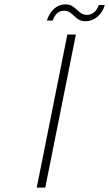

<svg xmlns="http://www.w3.org/2000/svg" viewBox="-20 -858 499 878"><path d="M288 -700H327L187 0H148ZM194 -764Q206 -799 228 -818.5Q250 -838 279 -838Q298 -838 310 -830.5Q322 -823 331 -814Q340 -805 351 -797.5Q362 -790 379 -790Q395 -790 409.5 -801Q424 -812 432 -835H459Q450 -802 425.5 -781.5Q401 -761 372 -761Q352 -761 340 -768.5Q328 -776 318.5 -785.5Q309 -795 298.5 -802Q288 -809 273 -809Q255 -809 242 -798Q229 -787 221 -764Z"/></svg>

Font: Albert Sans ExtraLight
Style: Italic
Weight: 250
Italic angle: -11.25°
Designer: Andreas Rasmussen
Foundry: a.Foundry
Version: Version 1.025